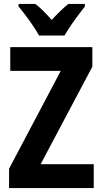

<svg xmlns="http://www.w3.org/2000/svg" viewBox="-20 -953 518 973"><path d="M455 0H26V-98L288 -594H32V-714H448V-615L186 -121H455ZM178 -773Q167 -793 148.5 -820.5Q130 -848 110 -874.5Q90 -901 74 -920V-933H159Q179 -918 199.5 -897.5Q220 -877 242 -852Q287 -901 326 -933H410V-920Q395 -901 375.5 -875Q356 -849 337.5 -821.5Q319 -794 307 -773Z"/></svg>

Font: Noto Sans Myanmar UI Condensed
Style: Bold
Weight: 700
Width: 3
Designer: Monotype Design Team
Foundry: Monotype Imaging Inc.
Version: Version 2.103; ttfautohint (v1.8.4.7-5d5b)